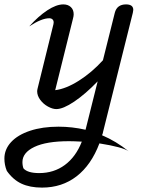

<svg xmlns="http://www.w3.org/2000/svg" viewBox="-102 -496 675 873"><path d="M367 102Q366 110 362 119Q426 146 483 192Q457 173 350 156Q313 254 246.5 305.5Q180 357 89 357Q34 357 -4.5 339Q-43 321 -71 281Q-82 254 -82 225Q-82 183 -51.5 150Q-21 117 35 98.5Q91 80 164 80Q226 80 287 94L342 -126Q286 -68 235.5 -34Q185 0 154 0Q137 0 116 -11.5Q95 -23 81 -42Q67 -61 67 -81Q67 -86 69 -94L141 -386Q142 -389 142 -394Q142 -403 136.5 -408Q131 -413 122 -413Q87 -413 31 -376Q72 -422 113 -449Q154 -476 186 -476Q207 -476 220 -464Q233 -452 233 -431Q233 -423 230 -412L149 -86Q198 -92 256.5 -129Q315 -166 366 -222L420 -438Q430 -476 471 -476Q504 -476 504 -451Q504 -448 502 -438ZM270 148Q232 146 212 146Q109 146 54.5 172Q0 198 0 241Q0 250 1.5 258Q3 266 5 270Q24 291 76 291Q143 291 193 254Q243 217 270 148Z"/></svg>

Font: Srisakdi
Style: Bold
Weight: 700
Designer: Cadson Demak Co.,Ltd.
Foundry: Cadson Demak Co.,Ltd.
Version: Version 1.000